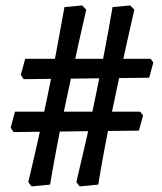

<svg xmlns="http://www.w3.org/2000/svg" viewBox="-20 -632 579 688"><path d="M265.6 36 253.6 20.7Q271.7 -54.7 289.3 -132.4Q306.9 -210.2 323.1 -289.5Q339.4 -368.9 354.6 -448.5Q369.9 -528 383.3 -606.6L447 -612.5L461.3 -597.2Q449.9 -546.8 436.1 -485.6Q422.3 -424.4 407.9 -357.4Q393.6 -290.4 379.3 -222.4Q365 -154.4 353 -90.3Q341 -26.2 332.2 29.5ZM28.5 -158.8 18.2 -174.4 33.7 -231.9H482.4L492.7 -218.3L477.8 -164ZM93.3 36 81.3 20.7Q99.4 -54.7 116.7 -132.4Q134.1 -210.2 150.6 -289.5Q167.1 -368.9 182.1 -448.5Q197.1 -528 211 -606.6L274.7 -612.5L289 -597.2Q277.1 -546.3 263.5 -484.8Q250 -423.3 235.4 -356.6Q220.8 -289.9 206.7 -221.9Q192.7 -153.9 180.7 -89.8Q168.7 -25.7 159.4 29.5ZM64.7 -348.3 54.5 -363.9 70.4 -421.4H519.6L529.4 -407.8L514.5 -353.5Z"/></svg>

Font: Labrada
Style: Italic
Weight: 400
Italic angle: -7°
Designer: Mercedes Jáuregui
Foundry: Omnibus-Type Team
Version: Version 1.000